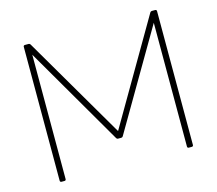

<svg xmlns="http://www.w3.org/2000/svg" viewBox="-104 -864 1123 995"><g transform="rotate(-15 457.5 -367.0)"><path d="M124 0C129 0 132 -3 132 -8V-675L440 -145C442 -142 445 -140 449 -140H466C470 -140 473 -142 475 -145L783 -672V-8C783 -3 786 0 791 0H807C812 0 815 -3 815 -8V-726C815 -731 812 -734 807 -734H789C785 -734 782 -732 780 -729L459 -178L137 -729C135 -732 132 -734 128 -734H108C103 -734 100 -731 100 -726V-8C100 -3 103 0 108 0Z"/></g></svg>

Font: LINE Seed Sans TH Thin
Style: Regular
Weight: 250
Designer: Dalton Maag Ltd | Thai characters by Cadson Demak Co.,Ltd.
Foundry: Dalton Maag Ltd
Version: Version 1.003